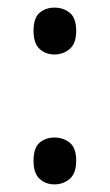

<svg xmlns="http://www.w3.org/2000/svg" viewBox="-20 -497 289 504"><path d="M68 -75Q68 -109 84 -122.5Q100 -136 123 -136Q146 -136 163 -122.5Q180 -109 180 -75Q180 -42 163 -27.5Q146 -13 123 -13Q100 -13 84 -27.5Q68 -42 68 -75ZM68 -416Q68 -450 84 -463.5Q100 -477 123 -477Q146 -477 163 -463.5Q180 -450 180 -416Q180 -383 163 -368.5Q146 -354 123 -354Q100 -354 84 -368.5Q68 -383 68 -416Z"/></svg>

Font: Noto Sans Gunjala Gondi
Style: Regular
Weight: 400
Designer: Ek Type
Foundry: Ek Type
Version: Version 1.004